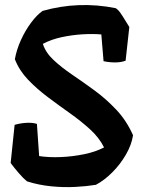

<svg xmlns="http://www.w3.org/2000/svg" viewBox="-20 -741 580 775"><path d="M153 -564Q164 -529 196 -499Q228 -469 271.5 -439.5Q315 -410 361.5 -376Q408 -342 449.5 -298Q491 -254 517 -195Q511 -156 488 -116.5Q465 -77 433 -45Q401 -13 367 5Q331 11 284 13.5Q237 16 186.5 11Q136 6 89 -9Q75 -20 56 -42Q37 -64 23 -83L39 -237Q58 -243 83.5 -245Q109 -247 129 -241L138 -111Q178 -105 225.5 -107Q273 -109 319.5 -118.5Q366 -128 400 -146Q380 -186 343 -219.5Q306 -253 261.5 -284.5Q217 -316 173 -349Q129 -382 93.5 -419Q58 -456 40 -502Q47 -541 64.5 -579.5Q82 -618 105.5 -649.5Q129 -681 152 -697Q297 -738 447 -708Q457 -702 467 -687.5Q477 -673 486.5 -657Q496 -641 502 -632L487 -496Q468 -489 444.5 -489Q421 -489 398 -494L389 -602Q355 -605 313 -602.5Q271 -600 229 -591Q187 -582 153 -564Z"/></svg>

Font: Langar
Style: Regular
Weight: 400
Designer: Alessia Mazzarella
Foundry: Typeland
Version: Version 1.001; ttfautohint (v1.8.3)